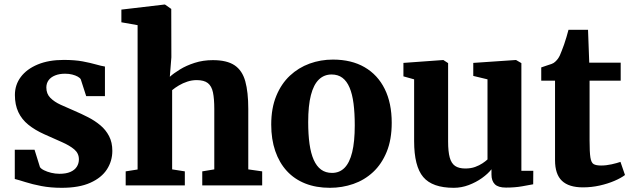

<svg xmlns="http://www.w3.org/2000/svg" viewBox="-20 -840 2864 870"><path d="M259.5 11Q209 11 167.5 3Q126 -5 95.5 -14.8Q65 -24.5 47 -29V-161.5H136.5L161 -83Q165.5 -75.5 179.5 -68.5Q193.5 -61.5 212 -57Q230.5 -52.5 249.5 -52.5Q279.5 -52.5 299 -61Q318.5 -69.5 328 -84.5Q337.5 -99.5 337.5 -118Q337.5 -145 316.8 -162.8Q296 -180.5 260.8 -196Q225.5 -211.5 181 -231.5Q138.5 -250.5 108.5 -274.8Q78.5 -299 63 -332.2Q47.5 -365.5 47.5 -409.5Q47.5 -455.5 74.2 -491.2Q101 -527 150.8 -547.8Q200.5 -568.5 268.5 -568.5Q319 -568.5 354.8 -561.8Q390.5 -555 414.8 -548Q439 -541 455.5 -538.5V-404.5H370.5L346 -480.5Q342.5 -487 332.2 -492.8Q322 -498.5 307.5 -502.2Q293 -506 275 -506Q249 -506 229.8 -498.2Q210.5 -490.5 200.2 -476.5Q190 -462.5 190 -443.5Q190 -415 208 -396.8Q226 -378.5 255.2 -365.2Q284.5 -352 317 -338Q348.5 -324.5 379.2 -308.8Q410 -293 434.8 -272.2Q459.5 -251.5 474.2 -223.2Q489 -195 489 -156.5Q489 -110.5 464.5 -72.5Q440 -34.5 389.2 -11.8Q338.5 11 259.5 11Z M603.5 -72V-726L530 -739V-796.5L725.5 -819.5H727.5L756 -799.5L756.5 -580.5L749.5 -492Q766.5 -507.5 795.2 -525.2Q824 -543 862 -555.2Q900 -567.5 944.5 -567.5Q1008.5 -567.5 1043.2 -544Q1078 -520.5 1091.5 -471.5Q1105 -422.5 1105 -346.5V-72.5L1168 -63.5V0H896.5V-63.5L951 -72.5V-346.5Q951 -392.5 945 -421.2Q939 -450 921.8 -463.5Q904.5 -477 871 -477Q849.5 -477 829 -470.2Q808.5 -463.5 790.8 -453Q773 -442.5 760 -431.5V-72.5L817.5 -63.5V0H549.5V-63.5Z M1209 -275.5Q1209 -350 1231.8 -405.2Q1254.5 -460.5 1293.5 -497Q1332.5 -533.5 1382.8 -551.8Q1433 -570 1488.5 -570Q1572.5 -570 1632 -535.5Q1691.5 -501 1723.2 -437Q1755 -373 1755 -283.5Q1755 -207.5 1732.2 -152Q1709.5 -96.5 1670.5 -60.2Q1631.5 -24 1581 -6.5Q1530.5 11 1475 11Q1412.5 11 1363.2 -8.5Q1314 -28 1279.8 -65.2Q1245.5 -102.5 1227.2 -155.8Q1209 -209 1209 -275.5ZM1484.5 -56.5Q1518.5 -56.5 1541.2 -79.5Q1564 -102.5 1575.8 -150.2Q1587.5 -198 1587.5 -272Q1587.5 -327.5 1582 -370.5Q1576.5 -413.5 1564 -443Q1551.5 -472.5 1531.5 -487.5Q1511.5 -502.5 1482.5 -502.5Q1448.5 -502.5 1424.8 -479.5Q1401 -456.5 1388.8 -409Q1376.5 -361.5 1376.5 -287Q1376.5 -231 1382.5 -188Q1388.5 -145 1401.5 -115.8Q1414.5 -86.5 1435 -71.5Q1455.5 -56.5 1484.5 -56.5Z M2272.5 10Q2237.5 10 2222.2 -5.2Q2207 -20.5 2207 -49V-73Q2191 -52.5 2164 -33.2Q2137 -14 2104 -1.5Q2071 11 2036 11Q1939 11 1897.8 -37.8Q1856.5 -86.5 1856.5 -200.5V-480.5L1808 -494V-555L1988 -568H1989L2010.5 -554V-198.5Q2010.5 -153 2017.8 -126.5Q2025 -100 2042 -88.2Q2059 -76.5 2088.5 -76.5Q2113.5 -76.5 2132.8 -83.5Q2152 -90.5 2166.2 -100Q2180.5 -109.5 2189 -117.5V-480.5L2124.5 -496V-555L2315.5 -568H2318.5L2342.5 -554V-66H2396.5L2396 -5Q2378 -1.5 2345.8 4.2Q2313.5 10 2272.5 10Z M2621.5 9Q2557.5 9 2526.2 -20.8Q2495 -50.5 2495 -114V-474.5H2432.5V-534.5Q2444.5 -539 2456.8 -542.8Q2469 -546.5 2479.2 -550.2Q2489.5 -554 2496 -560.5Q2503 -567 2507.8 -573.5Q2512.5 -580 2516.8 -588.8Q2521 -597.5 2525 -609Q2530.5 -622 2536 -638.2Q2541.5 -654.5 2546.8 -672Q2552 -689.5 2556 -705H2644.5L2650 -556H2792.5V-474.5H2651.5V-203.5Q2651.5 -151 2655.2 -126.8Q2659 -102.5 2670.2 -96.2Q2681.5 -90 2703.5 -90Q2727 -90 2751.5 -95.5Q2776 -101 2791.5 -106.5L2812 -47Q2794.5 -33.5 2764.2 -20.5Q2734 -7.5 2697 0.8Q2660 9 2621.5 9Z"/></svg>

Font: Merriweather ExtraBold
Style: Regular
Weight: 800
Version: Version 2.100